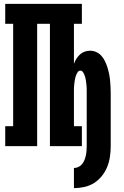

<svg xmlns="http://www.w3.org/2000/svg" viewBox="-20 -755 640 992"><path d="M362 217V113Q374 113 385.5 107.5Q397 102 404.5 92.5Q412 83 416.5 71.5Q421 60 423.5 48.5Q426 37 427 24.5Q428 12 428 0V-275Q428 -283 428 -291Q428 -299 427.5 -307Q427 -315 426 -322.5Q425 -330 424 -338Q423 -346 421 -353.5Q419 -361 416 -368.5Q413 -376 408 -383Q403 -390 395 -390Q387 -390 382 -383Q377 -376 374 -368.5Q371 -361 369 -353.5Q367 -346 366 -338Q365 -330 364 -322.5Q363 -315 362.5 -307Q362 -299 362 -291Q362 -283 362 -275V-103H403V0H238V-632H172V0H7V-103H48V-632H7V-735H403V-632H362V-425Q367 -439 374.5 -451Q382 -463 392.5 -473Q403 -483 417 -488Q431 -493 445 -493Q462 -493 477.5 -486Q493 -479 504 -466.5Q515 -454 522.5 -438.5Q530 -423 535 -407Q540 -391 543.5 -374.5Q547 -358 548.5 -341.5Q550 -325 551 -308.5Q552 -292 552 -275V0Q552 27 548 54.5Q544 82 534 107Q524 132 506.5 154Q489 176 466 190.5Q443 205 416 211Q389 217 362 217Z"/></svg>

Font: Iosevka Slab XBdEx
Style: Regular
Weight: 800
Width: 7
Monospace: yes
Designer: Belleve Invis
Foundry: Belleve Invis
Version: Version 11.1.0; ttfautohint (v1.8.3)